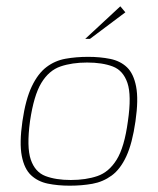

<svg xmlns="http://www.w3.org/2000/svg" viewBox="-20 -583 500 608"><path d="M201 5Q163 5 131.5 -1.5Q100 -8 78.5 -28Q57 -48 49 -89Q41 -130 51 -199Q61 -268 80.5 -309Q100 -350 127 -370.5Q154 -391 187.5 -397Q221 -403 259 -403Q297 -403 329 -396.5Q361 -390 382 -370Q403 -350 411 -309Q419 -268 409 -199Q399 -129 380 -88Q361 -47 333.5 -27Q306 -7 272.5 -1Q239 5 201 5ZM204 -13Q252 -13 288.5 -25.5Q325 -38 349.5 -77.5Q374 -117 385 -199Q397 -281 383.5 -320.5Q370 -360 337 -372.5Q304 -385 256 -385Q208 -385 171.5 -372.5Q135 -360 111 -320.5Q87 -281 75 -199Q64 -117 77.5 -77.5Q91 -38 124 -25.5Q157 -13 204 -13ZM250 -460 361 -563 377 -544 265 -460Z"/></svg>

Font: Genos Thin Thin
Style: Italic
Weight: 250
Italic angle: -8°
Version: Version 1.010